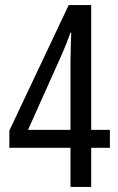

<svg xmlns="http://www.w3.org/2000/svg" viewBox="-20 -740 469 760"><path d="M415 -155V-226H341V-720H252L17 -223V-155H259V0H341V-155ZM259 -226H91L225 -525C237 -552 248 -580 259 -611H262C261 -583 259 -529 259 -498Z"/></svg>

Font: Noto Sans Arabic UI XCn
Style: Regular
Weight: 400
Width: 2
Designer: Monotype Design Team, Nadine Chahine and Nizar Qandah
Foundry: Monotype Imaging Inc.
Version: Version 2.010